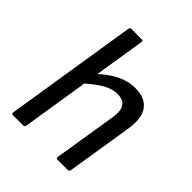

<svg xmlns="http://www.w3.org/2000/svg" viewBox="-194 -794 906 906"><g transform="rotate(45 259.0 -341.5)"><path d="M46 0Q36 0 38 -11L143 -673Q145 -683 154 -683H222Q233 -683 231 -673L126 -11Q124 0 116 0ZM344 0Q334 0 335 -10L386 -328Q401 -420 325 -420Q290 -420 253 -399Q216 -378 163 -330L171 -400Q218 -448 266 -473.5Q314 -499 365 -499Q431 -499 460 -458.5Q489 -418 475 -336L423 -10Q421 0 413 0Z"/></g></svg>

Font: Sofia Sans Semi Condensed Medium
Style: Italic
Weight: 500
Italic angle: -9°
Version: Version 4.100